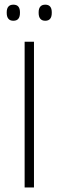

<svg xmlns="http://www.w3.org/2000/svg" viewBox="-20 -822 257 842"><path d="M129 0H88V-639H129ZM38.5 -731Q24 -731 16.8 -739.8Q9.5 -748.5 9.5 -765V-768.5Q9.5 -784.5 16.8 -793Q24 -801.5 38.5 -801.5Q53.5 -801.5 60.5 -793Q67.5 -784.5 67.5 -768.5V-765Q67.5 -748.5 60.5 -739.8Q53.5 -731 38.5 -731ZM178.5 -731Q164 -731 156.8 -739.8Q149.5 -748.5 149.5 -765V-768.5Q149.5 -784.5 156.8 -793Q164 -801.5 178.5 -801.5Q193 -801.5 200 -793Q207 -784.5 207 -768.5V-765Q207 -748.5 200 -739.8Q193 -731 178.5 -731Z"/></svg>

Font: Anek Gujarati Medium ExtraLight
Style: Regular
Weight: 250
Version: Version 1.003